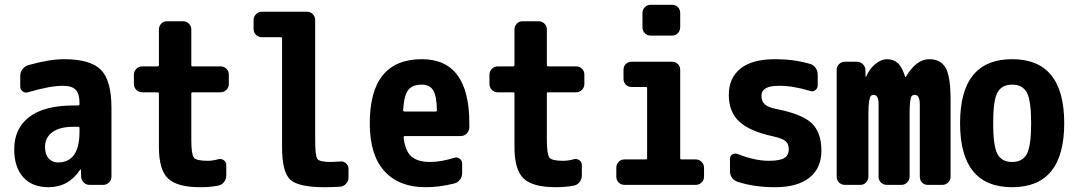

<svg xmlns="http://www.w3.org/2000/svg" viewBox="-20 -780 4540 810"><path d="M315.4 -224.6V-240.2Q315.4 -245.1 309.6 -245.1H290Q231.4 -245.1 200.7 -222.2Q169.9 -199.2 169.9 -160.2Q169.9 -128.9 185.1 -111.8Q200.2 -94.7 224.6 -94.7Q315.4 -94.7 315.4 -224.6ZM250 -530.3Q361.3 -530.3 405.8 -485.4Q450.2 -440.4 450.2 -325.2V-35.2Q450.2 -20.5 439.9 -10.3Q429.7 0 415 0H358.4Q343.8 0 333.5 -9.8Q323.2 -19.5 322.3 -35.2L321.3 -64.5Q321.3 -65.4 320.3 -65.4Q318.4 -65.4 318.4 -64.5Q269.5 9.8 184.6 9.8Q116.2 9.8 78.1 -32.2Q40 -74.2 40 -150.4Q40 -238.3 103.5 -286.6Q167 -335 290 -335H309.6Q314.5 -335 315.4 -339.8V-344.7Q315.4 -384.8 299.3 -401.4Q283.2 -418 245.1 -418Q190.4 -418 97.7 -390.6Q85.9 -386.7 75.7 -394.5Q65.4 -402.3 65.4 -415V-460Q65.4 -475.6 74.7 -487.8Q84 -500 98.6 -504.9Q188.5 -530.3 250 -530.3Z M910.2 -500Q924.8 -500 935.1 -490.2Q945.3 -480.5 945.3 -464.8V-425.8Q945.3 -411.1 935.1 -400.9Q924.8 -390.6 910.2 -390.6H792Q787.1 -390.6 787.1 -385.7V-190.4Q787.1 -129.9 797.4 -115.7Q807.6 -101.6 855.5 -101.6Q877.9 -101.6 901.4 -108.4Q914.1 -111.3 924.3 -104Q934.6 -96.7 934.6 -84V-40Q934.6 -24.4 925.3 -12.2Q916 0 901.4 2.9Q867.2 9.8 825.2 9.8Q727.5 9.8 689 -26.9Q650.4 -63.5 650.4 -160.2V-385.7Q650.4 -390.6 644.5 -390.6H580.1Q565.4 -390.6 555.2 -400.9Q544.9 -411.1 544.9 -425.8V-464.8Q544.9 -479.5 555.2 -489.7Q565.4 -500 580.1 -500H644.5Q649.4 -500 650.4 -504.9V-655.3Q650.4 -669.9 660.2 -680.2Q669.9 -690.4 684.6 -690.4H752Q766.6 -690.4 776.9 -680.2Q787.1 -669.9 787.1 -655.3V-504.9Q787.1 -500 792 -500Z M1415 -98.6Q1428.7 -100.6 1439.5 -91.3Q1450.2 -82 1450.2 -68.4V-30.3Q1450.2 -15.6 1439.5 -4.4Q1428.7 6.8 1414.1 7.8Q1374 9.8 1349.6 9.8Q1238.3 9.8 1204.1 -22.5Q1169.9 -54.7 1169.9 -160.2V-618.2Q1169.9 -623 1165 -623H1085Q1070.3 -623 1060.1 -632.8Q1049.8 -642.6 1049.8 -658.2V-695.3Q1049.8 -710 1060.1 -720.2Q1070.3 -730.5 1085 -730.5H1275.4Q1290 -730.5 1299.8 -720.2Q1309.6 -710 1309.6 -695.3V-190.4Q1309.6 -122.1 1318.8 -109.4Q1328.1 -96.7 1375 -96.7Q1386.7 -96.7 1415 -98.6Z M1818.4 -309.6Q1823.2 -309.6 1823.2 -314.5Q1822.3 -375 1807.6 -398.9Q1793 -422.9 1759.8 -422.9Q1719.7 -422.9 1702.1 -400.4Q1684.6 -377.9 1680.7 -314.5Q1680.7 -310.5 1685.5 -309.6ZM1759.8 -530.3Q1960 -530.3 1960 -259.8V-241.2Q1959 -226.6 1948.7 -216.3Q1938.5 -206.1 1922.9 -206.1H1688.5Q1683.6 -206.1 1682.6 -200.2Q1689.5 -142.6 1715.8 -119.6Q1742.2 -96.7 1794.9 -96.7Q1839.8 -96.7 1896.5 -114.3Q1909.2 -118.2 1919.4 -110.4Q1929.7 -102.5 1929.7 -89.8V-49.8Q1929.7 -34.2 1920.4 -22Q1911.1 -9.8 1896.5 -5.9Q1833 9.8 1775.4 9.8Q1663.1 9.8 1601.6 -58.1Q1540 -126 1540 -259.8Q1540 -530.3 1759.8 -530.3Z M2410.2 -500Q2424.8 -500 2435.1 -490.2Q2445.3 -480.5 2445.3 -464.8V-425.8Q2445.3 -411.1 2435.1 -400.9Q2424.8 -390.6 2410.2 -390.6H2292Q2287.1 -390.6 2287.1 -385.7V-190.4Q2287.1 -129.9 2297.4 -115.7Q2307.6 -101.6 2355.5 -101.6Q2377.9 -101.6 2401.4 -108.4Q2414.1 -111.3 2424.3 -104Q2434.6 -96.7 2434.6 -84V-40Q2434.6 -24.4 2425.3 -12.2Q2416 0 2401.4 2.9Q2367.2 9.8 2325.2 9.8Q2227.5 9.8 2189 -26.9Q2150.4 -63.5 2150.4 -160.2V-385.7Q2150.4 -390.6 2144.5 -390.6H2080.1Q2065.4 -390.6 2055.2 -400.9Q2044.9 -411.1 2044.9 -425.8V-464.8Q2044.9 -479.5 2055.2 -489.7Q2065.4 -500 2080.1 -500H2144.5Q2149.4 -500 2150.4 -504.9V-655.3Q2150.4 -669.9 2160.2 -680.2Q2169.9 -690.4 2184.6 -690.4H2252Q2266.6 -690.4 2276.9 -680.2Q2287.1 -669.9 2287.1 -655.3V-504.9Q2287.1 -500 2292 -500Z M2915 -107.4Q2929.7 -107.4 2939.9 -97.2Q2950.2 -86.9 2950.2 -72.3V-35.2Q2950.2 -20.5 2939.9 -10.3Q2929.7 0 2915 0H2615.2Q2600.6 0 2590.3 -9.8Q2580.1 -19.5 2580.1 -35.2V-72.3Q2580.1 -86.9 2589.8 -97.2Q2599.6 -107.4 2615.2 -107.4H2705.1Q2710 -107.4 2710 -112.3V-408.2Q2710 -413.1 2705.1 -413.1H2644.5Q2629.9 -413.1 2620.1 -422.9Q2610.4 -432.6 2610.4 -448.2V-485.4Q2610.4 -500 2620.1 -509.8Q2629.9 -519.5 2644.5 -519.5H2815.4Q2830.1 -519.5 2839.8 -509.8Q2849.6 -500 2849.6 -485.4V-112.3Q2849.6 -107.4 2855.5 -107.4ZM2724.6 -759.8H2815.4Q2830.1 -759.8 2839.8 -750Q2849.6 -740.2 2849.6 -724.6V-665Q2849.6 -650.4 2839.8 -640.1Q2830.1 -629.9 2815.4 -629.9H2724.6Q2710 -629.9 2700.2 -640.1Q2690.4 -650.4 2690.4 -665V-724.6Q2690.4 -739.3 2700.2 -749.5Q2710 -759.8 2724.6 -759.8Z M3254.9 -320.3Q3364.3 -298.8 3404.8 -259.8Q3445.3 -220.7 3445.3 -144.5Q3445.3 -70.3 3394.5 -30.3Q3343.8 9.8 3250 9.8Q3162.1 9.8 3092.8 -12.7Q3059.6 -24.4 3059.6 -59.6V-110.4Q3059.6 -123 3070.3 -128.9Q3081.1 -134.8 3092.8 -129.9Q3164.1 -101.6 3224.6 -101.6Q3269.5 -101.6 3288.6 -113.3Q3307.6 -125 3307.6 -150.4Q3307.6 -172.9 3293.9 -184.6Q3280.3 -196.3 3240.2 -205.1Q3141.6 -226.6 3098.1 -267.6Q3054.7 -308.6 3054.7 -379.9Q3054.7 -451.2 3104 -490.7Q3153.3 -530.3 3250 -530.3Q3330.1 -530.3 3396.5 -510.7Q3411.1 -506.8 3420.4 -494.1Q3429.7 -481.4 3429.7 -464.8V-419.9Q3429.7 -407.2 3419.4 -399.4Q3409.2 -391.6 3397.5 -396.5Q3323.2 -418.9 3264.6 -418Q3191.4 -418 3192.4 -375Q3192.4 -352.5 3206.5 -339.8Q3220.7 -327.1 3254.9 -320.3Z M3900.4 -530.3Q3948.2 -530.3 3969.2 -494.1Q3990.2 -458 3990.2 -360.4V-35.2Q3990.2 -20.5 3980 -10.3Q3969.7 0 3955.1 0H3894.5Q3879.9 0 3870.1 -9.8Q3860.4 -19.5 3860.4 -35.2V-339.8Q3860.4 -379.9 3838.9 -379.9Q3831.1 -379.9 3826.7 -375Q3822.3 -370.1 3819.8 -352.5Q3817.4 -335 3817.4 -299.8V-35.2Q3817.4 -20.5 3807.1 -10.3Q3796.9 0 3782.2 0H3721.7Q3707 0 3696.8 -9.8Q3686.5 -19.5 3686.5 -35.2V-339.8Q3686.5 -379.9 3666 -379.9Q3658.2 -379.9 3653.8 -375Q3649.4 -370.1 3646.5 -352.5Q3643.6 -335 3643.6 -299.8V-35.2Q3643.6 -20.5 3633.8 -10.3Q3624 0 3609.4 0H3544.9Q3530.3 0 3520 -9.8Q3509.8 -19.5 3509.8 -35.2V-485.4Q3509.8 -500 3520 -509.8Q3530.3 -519.5 3544.9 -519.5H3594.7Q3609.4 -519.5 3619.6 -509.8Q3629.9 -500 3630.9 -485.4L3631.8 -456.1Q3631.8 -455.1 3632.8 -455.1Q3633.8 -455.1 3633.8 -456.1Q3648.4 -490.2 3673.3 -510.3Q3698.2 -530.3 3721.7 -530.3Q3749 -530.3 3767.1 -514.2Q3785.2 -498 3798.8 -456.1Q3798.8 -455.1 3799.8 -455.1Q3801.8 -455.1 3801.8 -456.1Q3845.7 -530.3 3900.4 -530.3Z M4188 -130.4Q4206.1 -96.7 4250 -96.7Q4293.9 -96.7 4312 -130.4Q4330.1 -164.1 4330.1 -260.3Q4330.1 -356.4 4312 -389.6Q4293.9 -422.9 4250 -422.9Q4206.1 -422.9 4188 -389.6Q4169.9 -356.4 4169.9 -260.3Q4169.9 -164.1 4188 -130.4ZM4030.3 -260.3Q4030.3 -530.3 4250 -530.3Q4469.7 -530.3 4469.7 -260.3Q4469.7 9.8 4250 9.8Q4030.3 9.8 4030.3 -260.3Z"/></svg>

Font: Rounded-L Mgen+ 1m bold
Style: Bold
Weight: 700
Designer: [Source Han Sans]
Ryoko NISHIZUKA  (kana & ideographs); Paul D. Hunt (Latin, Greek & Cyrillic); Wenlong ZHANG  (bopomofo
Version: Version 1.059.20150602